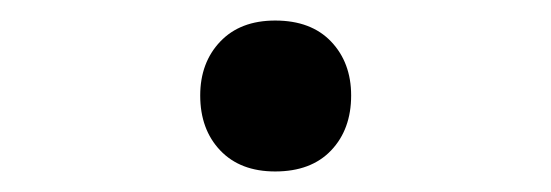

<svg xmlns="http://www.w3.org/2000/svg" viewBox="-20 -462 537 187"><path d="M322 -369Q322 -336 302.5 -315.5Q283 -295 248 -295Q214 -295 194.5 -315.5Q175 -336 175 -369Q175 -401 194.5 -421.5Q214 -442 248 -442Q283 -442 302.5 -421.5Q322 -401 322 -369Z"/></svg>

Font: SUIT SemiBold
Style: Regular
Weight: 600
Designer: Sunn Youn; Korean Glyphs from Source Han Sans (Sandoll Communications; Soo-young Jang, Joo-yeon Kang)
Foundry: Sunn
Version: Version 1.140